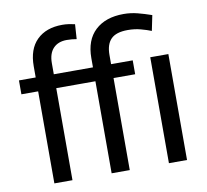

<svg xmlns="http://www.w3.org/2000/svg" viewBox="-83 -852 1019 943"><g transform="rotate(-10 427.0 -380.0)"><path d="M203.6 0H113.3V-584Q113.3 -669.4 159.4 -714.8Q205.6 -760.3 286.6 -760.3Q301.8 -760.3 317.9 -758.1Q334 -755.9 349.1 -752.4L344.2 -678.7Q334 -680.7 321 -681.9Q308.1 -683.1 295.4 -683.1Q252 -683.1 227.8 -657.5Q203.6 -631.8 203.6 -584ZM320.8 -528.3V-459H29.8V-528.3ZM489.3 0H398.9V-574.2Q398.9 -664.1 450.4 -712.2Q502 -760.3 591.8 -760.3Q627.4 -760.3 660.9 -751.7Q694.3 -743.2 730.5 -730.5L714.8 -654.3Q692.9 -663.1 663.1 -671.1Q633.3 -679.2 598.6 -679.2Q540.5 -679.2 514.9 -653.1Q489.3 -627 489.3 -574.2ZM597.2 -528.3V-459H315.4V-528.3ZM774.9 -528.3V0H684.6V-528.3Z"/></g></svg>

Font: RobotoDEMO
Style: Regular
Weight: 400
Designer: Christian Robertson
Foundry: Google
Version: Version 2.136